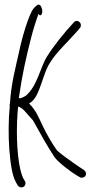

<svg xmlns="http://www.w3.org/2000/svg" viewBox="-20 -702 417 826"><path d="M20 -60C25 -1 31 51 49 83L56 95C59 102 71 107 81 102C88 99 93 85 87 77L80 65C77 59 72 46 67 25C51 -44 49 -159 58 -244C59 -243 61 -242 63 -242C74 -236 81 -231 91 -219C100 -208 111 -197 122 -184C154 -127 184 -71 216 -24C234 -1 285 38 314 55L323 60C327 63 331 63 336 62C353 59 354 39 342 30L333 24C327 21 314 11 292 -4C270 -19 247 -36 226 -54C203 -86 181 -124 163 -162C146 -197 136 -226 105 -257C128 -268 142 -299 150 -321C164 -356 176 -404 195 -432C222 -477 274 -524 315 -571L324 -582C327 -585 328 -589 328 -594C328 -604 319 -612 310 -612C305 -612 300 -609 297 -605C256 -561 211 -505 183 -460C153 -413 141 -332 91 -290C83 -285 76 -282 67 -279C65 -280 63 -280 61 -280C75 -379 92 -454 114 -540C123 -576 137 -619 146 -643C148 -638 150 -636 153 -636C158 -636 162 -643 162 -652C162 -664 156 -682 147 -682C143 -682 140 -681 138 -678C120 -666 112 -646 101 -617C86 -577 72 -526 62 -479C47 -411 28 -342 23 -259C21 -254 21 -250 22 -245C16 -188 16 -116 20 -60Z"/></svg>

Font: Stray Cat
Style: UltCn
Weight: 400
Version: Version 1.0